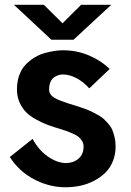

<svg xmlns="http://www.w3.org/2000/svg" viewBox="-20 -771 547 802"><path d="M185.1 -397Q185.1 -385.7 191.4 -376.7Q197.8 -367.7 210.4 -360.8Q223.1 -354 235.6 -349.4Q248 -344.7 265.6 -338.9Q270 -337.4 272 -336.9Q292.5 -330.6 303 -327.4Q313.5 -324.2 332.8 -317.1Q352.1 -310.1 362.5 -304.9Q373 -299.8 388.9 -291Q404.8 -282.2 413.8 -273.7Q422.9 -265.1 433.6 -252.7Q444.3 -240.2 449.7 -226.8Q455.1 -213.4 459 -196Q462.9 -178.7 462.9 -159.2Q462.9 -125.5 451.2 -96.9Q439.5 -68.4 419.2 -48.8Q398.9 -29.3 372.1 -15.4Q345.2 -1.5 315.2 4.9Q285.2 11.2 252.9 11.2Q186.5 11.2 123.3 -21.5Q60.1 -54.2 21 -115.2L116.2 -190.9Q141.1 -144.5 179.2 -117.7Q217.3 -90.8 254.9 -89.8Q285.6 -89.8 307.4 -107.9Q329.1 -126 329.1 -159.2Q329.1 -171.4 323 -181.6Q316.9 -191.9 308.8 -198.7Q300.8 -205.6 285.6 -212.4Q270.5 -219.2 260.5 -222.9Q250.5 -226.6 232.9 -231.9Q202.6 -240.7 180.7 -248.8Q158.7 -256.8 132.6 -271Q106.4 -285.2 89.8 -301.5Q73.2 -317.9 62 -342.5Q50.8 -367.2 50.8 -397Q50.8 -430.7 60.8 -457.8Q70.8 -484.9 87.9 -502Q105 -519 125 -531.2Q145 -543.5 167.7 -549.6Q190.4 -555.7 208.5 -558.3Q226.6 -561 243.2 -561Q299.8 -561 350.3 -540Q400.9 -519 438 -482.9L353 -401.9Q328.6 -429.2 299.3 -444.6Q270 -460 243.2 -460Q234.4 -460 225.8 -457.5Q217.3 -455.1 207.3 -449Q197.3 -442.9 191.2 -429.4Q185.1 -416 185.1 -397ZM287.1 -605H194.8L38.1 -751H163.1L241.2 -673.8L318.8 -751H444.8Z"/></svg>

Font: Junction Bold
Style: Bold
Weight: 700
Designer: Caroline Hadilaksono
Foundry: Caroline Hadilaksono
Version: Version 001.001